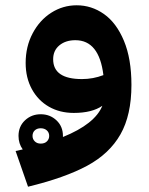

<svg xmlns="http://www.w3.org/2000/svg" viewBox="-20 -427 565 726"><path d="M477 -106Q477 8 435.5 81Q394 154 310 199.5Q226 245 86 279L39 144L66 138Q50 116 50 87Q50 51 74.5 28Q99 5 134 5Q169 5 193.5 28Q218 51 218 87V91Q339 42 367 -27Q328 0 259 0Q206 0 165 -23.5Q124 -47 100.5 -90Q77 -133 77 -189Q77 -251 103.5 -301Q130 -351 174 -379Q218 -407 270 -407Q326 -407 373 -374Q420 -341 448.5 -273Q477 -205 477 -106ZM290 -128Q332 -128 371 -143Q355 -275 265 -275Q228 -275 204.5 -255.5Q181 -236 181 -203Q181 -128 290 -128ZM103 87Q103 99 111.5 107.5Q120 116 134 116Q149 116 157.5 107.5Q166 99 166 87Q166 74 157 66Q148 58 134 58Q120 58 111.5 66Q103 74 103 87Z"/></svg>

Font: FiraGOUPP
Style: Bold
Weight: 700
Designer: bBox Type
Foundry: bBox Type GmbH
Version: Version 1.001